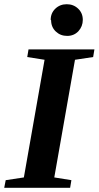

<svg xmlns="http://www.w3.org/2000/svg" viewBox="-30 -889 467 909"><path d="M227 -49 308 -36 302 0H-10L-3 -36L83 -49L181 -606L99 -619L105 -655H417L411 -619L325 -606ZM212 -793 210 -795Q210 -827 232 -848Q254 -869 286 -869Q318 -869 340 -848Q362 -827 362 -795Q362 -764 341 -741Q320 -719 288 -719Q256 -719 234 -740Q212 -761 212 -793Z"/></svg>

Font: Libra Serif Modern
Style: Bold Italic
Weight: 700
Italic angle: -12°
Designer: Stefan Peev, Context Ltd
Foundry: Stefan Peev, Context Ltd
Version: Version 1.000